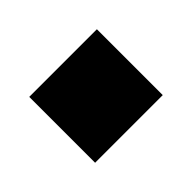

<svg xmlns="http://www.w3.org/2000/svg" viewBox="-51 -498 303 303"><g transform="rotate(-45 100.5 -346.5)"><path d="M25 -420H176V-273H25Z"/></g></svg>

Font: CyStack Display
Style: Bold
Weight: 700
Designer: Weizhong Zhang
Foundry: 本地遙控
Version: Version 1.000;Glyphs 3.1.2 (3151)